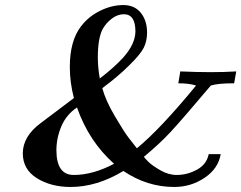

<svg xmlns="http://www.w3.org/2000/svg" viewBox="-20 -725 950 756"><path d="M69.8 -121.1Q69.8 -188 140.1 -240.2Q140.1 -240.2 271 -338.9Q254.9 -400.9 254.9 -460.9Q254.9 -564 298.8 -621.1Q328.6 -660.2 374.3 -682.6Q419.9 -705.1 465.8 -705.1Q509.8 -705.1 534.4 -674.6Q559.1 -644 559.1 -596.2Q559.1 -563 545.7 -536.4Q532.2 -509.8 486.8 -465.8Q444.8 -423.8 382.8 -377.9Q396 -329.1 431.9 -268.1Q467.8 -207 486.8 -182.1Q505.9 -157.2 519 -141.1Q611.8 -217.3 752 -388.2Q725.1 -397 682.1 -397L689.9 -443.8Q755.9 -440.9 811 -440.9Q861.8 -440.9 910.2 -443.8L901.9 -397Q836.9 -397 810.1 -388.2Q696.3 -253.4 652.1 -205.8Q607.9 -158.2 546.9 -107.9Q548.8 -103 564 -88.1Q579.1 -73.2 611.1 -54.7Q643.1 -36.1 675.8 -36.1Q717.8 -36.1 755.9 -57.1Q793.9 -78.1 801.8 -118.2H849.1Q839.4 -61 785.6 -24.9Q731.9 11.2 666 11.2Q559.1 11.2 465.8 -51.8Q361.8 11.2 257.8 11.2Q180.7 11.2 125.2 -23.4Q69.8 -58.1 69.8 -121.1ZM202.1 -133.8Q202.1 -35.6 271 -36.1Q345.2 -36.1 429.2 -80.1Q330.1 -168 283.2 -301.8Q241.2 -273.9 221.7 -227.8Q202.1 -181.6 202.1 -133.8ZM365.2 -499Q365.2 -459 373 -416Q430.2 -460 464.8 -498Q512.7 -551.3 513.2 -601.1Q513.2 -668.9 467.8 -668.9Q442.9 -668.9 420.4 -651.9Q397.9 -634.8 383.8 -609.9Q365.2 -573.2 365.2 -499Z"/></svg>

Font: CMU Serif Extra
Style: BoldSlanted
Weight: 700
Italic angle: -9.46001°
Version: Version 0.7.0